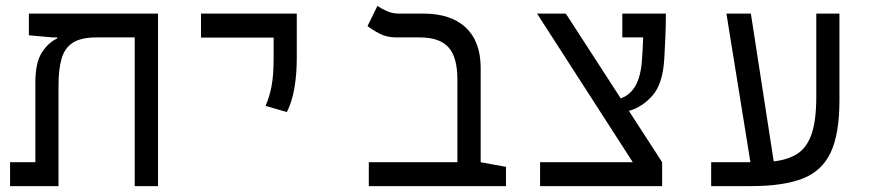

<svg xmlns="http://www.w3.org/2000/svg" viewBox="-20 -632 2970 652"><path d="M516.6 0H437.5V-504.9H307.6Q255.4 -504.9 227.5 -487.1Q199.7 -469.2 189.2 -433.1Q178.7 -397 178.7 -342.8V0H14.2V-81.1H100.1V-352.1Q100.1 -418.9 121.8 -453.1Q143.6 -487.3 174.3 -501.5V-504.9H158.7L78.1 -512.2V-585.9H516.6Z M954.1 -251.5 881.8 -272.5Q896 -305.2 902.6 -341.8Q909.2 -378.4 909.2 -435.1V-504.4H662.6V-585.9H987.8V-435.1Q987.8 -378.4 979.5 -331.5Q971.2 -284.7 954.1 -251.5Z M1698.2 -65.4V0H1232.4V-81.1H1533.2V-362.3Q1533.2 -438 1502.9 -471.4Q1472.7 -504.9 1406.2 -504.9H1327.1Q1293.9 -504.9 1269.8 -517.3Q1245.6 -529.8 1228 -543.5L1261.7 -611.8Q1272.9 -604 1292.2 -595Q1311.5 -585.9 1333.5 -585.9H1417Q1511.2 -585.9 1561.8 -538.3Q1612.3 -490.7 1612.3 -400.9V-81.1Z M1814 0V-81.1H2128.9L1803.7 -585.9H1901.4L2087.9 -297.9Q2151.9 -320.3 2159.7 -424.3Q2162.6 -462.4 2164.1 -504.9H2093.3V-585.9H2241.2Q2241.2 -547.4 2239.5 -505.6Q2237.8 -463.9 2235.8 -433.1Q2231 -347.7 2196 -307.9Q2161.1 -268.1 2115.7 -255.4L2228.5 -81.1V0Z M2395 0V-81.1H2528.3L2446.8 -585.9H2529.8L2607.4 -84Q2655.8 -89.4 2687.7 -109.9Q2719.7 -130.4 2735.8 -176.3Q2752 -222.2 2752 -303.7V-585.9H2830.6V-291.5Q2830.6 -177.2 2800.8 -114Q2771 -50.8 2705.1 -25.4Q2639.2 0 2530.8 0Z"/></svg>

Font: CaskaydiaMono NF SemiLight
Style: Regular
Weight: 350
Designer: Aaron Bell
Foundry: Saja Typeworks
Version: Version 2111.001; ttfautohint (v1.8.4);Nerd Fonts 3.1.1